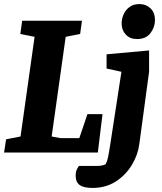

<svg xmlns="http://www.w3.org/2000/svg" viewBox="-34 -750 795 944"><path d="M-14 0 -4 -65 67 -79 136 -569 66 -583 75 -648H369L360 -583L289 -569L220 -79L263 -71H356L396 -189H470L447 0ZM421 174Q377 174 357.5 159.5Q338 145 338 114Q338 92 346.5 78Q355 64 354 66H439Q460 66 472.5 62.5Q485 59 486 56Q493 43 497.5 21.5Q502 0 510 -52L563 -397L490 -413V-483L699 -502V-397L651 -42Q644 12 614 61.5Q584 111 535 142.5Q486 174 421 174ZM639 -558Q605 -558 584.5 -580Q564 -602 564 -634Q564 -657 573.5 -679Q583 -701 602.5 -715.5Q622 -730 652 -730Q684 -730 706 -709Q728 -688 728 -651Q728 -617 706 -587.5Q684 -558 639 -558Z"/></svg>

Font: Faustina ExtraBold
Style: Italic
Weight: 800
Italic angle: -8°
Designer: Alfonso Garcia
Foundry: http://www.omnibus-type.com
Version: Version 1.200